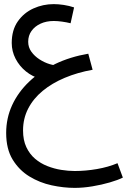

<svg xmlns="http://www.w3.org/2000/svg" viewBox="-20 -519 617 933"><path d="M343 394Q289 394 231 381.5Q173 369 123 338.5Q73 308 41.5 256.5Q10 205 10 127Q10 55 39 -8Q68 -71 121.5 -122Q175 -173 248 -208Q321 -243 409 -258L430 -180Q357 -167 295 -141Q233 -115 187.5 -77.5Q142 -40 117 8.5Q92 57 92 115Q92 162 108 196Q124 230 150.5 252.5Q177 275 210 288Q243 301 277.5 306.5Q312 312 343 312Q396 312 451 302.5Q506 293 551 274L577 344Q553 356 513.5 367.5Q474 379 429 386.5Q384 394 343 394ZM178 -136Q138 -146 106 -172Q74 -198 55.5 -234Q37 -270 37 -310Q37 -373 66.5 -415Q96 -457 142.5 -478Q189 -499 241 -499Q264 -499 290 -495Q316 -491 340 -483L323 -406Q303 -411 281 -414Q259 -417 241 -417Q205 -417 177 -404Q149 -391 133 -368.5Q117 -346 117 -316Q117 -289 132.5 -267.5Q148 -246 172 -230.5Q196 -215 221 -207.5Q246 -200 265 -201Z"/></svg>

Font: Farlight84_Sys_V01
Style: Regular
Weight: 400
Designer: Ryoko NISHIZUKA  (kana, bopomofo & ideographs); Paul D. Hunt (Latin, Greek & Cyrillic); Sandoll Communications , Soo-you
Foundry: Adobe
Version: Version 2.004;October 29, 2024;FontCreator 14.0.0.2814 64-bi